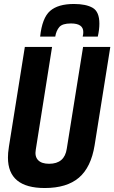

<svg xmlns="http://www.w3.org/2000/svg" viewBox="-20 -936 575 966"><path d="M205 10Q20 10 20 -143Q20 -155 21 -167.5Q22 -180 25 -199L105 -700H242L160 -183Q154 -149 171.5 -130.5Q189 -112 227 -112Q305 -112 316 -188L398 -700H535L456 -205Q438 -94 377 -42Q316 10 205 10ZM352 -916Q413 -916 446.5 -896.5Q480 -877 480 -817Q480 -787 472 -752H396Q398 -759 398.5 -764.5Q399 -770 399 -775Q399 -818 337 -818Q294 -818 278.5 -800Q263 -782 258 -752H182Q192 -846 232 -881Q272 -916 352 -916Z"/></svg>

Font: Georama SemiCondensed
Style: Bold Italic
Weight: 700
Width: 4
Italic angle: -9°
Designer: Jean-Baptiste Levee
Foundry: Production Type
Version: Version 1.000